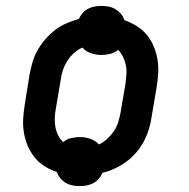

<svg xmlns="http://www.w3.org/2000/svg" viewBox="-20 -585 640 650"><path d="M250 45Q237 45 224.5 42.5Q212 40 201.5 33.5Q191 27 183.5 17.5Q176 8 172 -3Q150 -10 130.5 -22.5Q111 -35 97 -52.5Q83 -70 74 -91Q65 -112 61 -135.5Q57 -159 58.5 -183.5Q60 -208 64 -232L80 -332Q84 -353 90 -374Q96 -395 107 -414.5Q118 -434 133 -451.5Q148 -469 166 -483Q184 -497 205 -506Q226 -515 247 -521Q252 -532 260 -541Q268 -550 278.5 -555.5Q289 -561 300.5 -563Q312 -565 323 -565Q336 -565 348.5 -562.5Q361 -560 371.5 -553.5Q382 -547 389.5 -538Q397 -529 401 -517Q423 -509 442.5 -497Q462 -485 476.5 -467.5Q491 -450 500 -429Q509 -408 513 -384.5Q517 -361 515.5 -336.5Q514 -312 510 -288L493 -188Q490 -167 483.5 -146Q477 -125 466.5 -105.5Q456 -86 441 -68.5Q426 -51 407.5 -37.5Q389 -24 368.5 -14.5Q348 -5 327 0Q322 11 314 20.5Q306 30 295 35.5Q284 41 272.5 43Q261 45 250 45ZM315 -96Q330 -103 343 -115Q356 -127 365.5 -141Q375 -155 380 -171Q385 -187 388 -203L405 -303Q407 -319 408 -334.5Q409 -350 406 -364.5Q403 -379 396.5 -392.5Q390 -406 380 -416Q367 -406 352.5 -402.5Q338 -399 323 -399Q305 -399 287.5 -405Q270 -411 259 -424Q243 -417 230 -405Q217 -393 208 -379Q199 -365 193.5 -349Q188 -333 186 -317L169 -217Q166 -201 165.5 -185.5Q165 -170 167.5 -155.5Q170 -141 176.5 -127.5Q183 -114 194 -104Q206 -114 221 -117.5Q236 -121 250 -121Q269 -121 286 -115Q303 -109 315 -96Z"/></svg>

Font: Iosevka Etoile SmBdObl
Style: Regular
Weight: 600
Italic angle: -9°
Designer: Belleve Invis
Foundry: Belleve Invis
Version: Version 15.5.2; ttfautohint (v1.8.4)